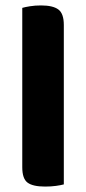

<svg xmlns="http://www.w3.org/2000/svg" viewBox="-20 -680 317 707"><path d="M146 7Q101 7 81.5 -7.5Q62 -22 62 -64V-651Q72 -654 90.5 -657Q109 -660 131 -660Q175 -660 195 -645Q215 -630 215 -588V-1Q204 2 186 4.5Q168 7 146 7Z"/></svg>

Font: Baloo Chettan 2
Style: Bold
Weight: 700
Designer: Maithili Shingre, Unnati Kotecha and Ek Type
Foundry: Ek Type
Version: Version 1.640;hotconv 1.0.111;makeotfexe 2.5.65597; ttfautoh